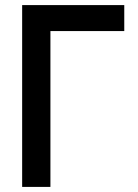

<svg xmlns="http://www.w3.org/2000/svg" viewBox="-20 -734 540 754"><path d="M67 0H178V-612H468V-714H67Z"/></svg>

Font: Noto Sans Mono ExtraCondensed SemiBold
Style: Regular
Weight: 600
Width: 2
Designer: Monotype Design Team
Foundry: Monotype Imaging Inc.
Version: Version 2.014